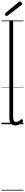

<svg xmlns="http://www.w3.org/2000/svg" viewBox="-20 -1699 342 2627"><path d="M192 17Q152 17 130 -8Q108 -33 108 -82V-1404Q108 -1414 114 -1418.5Q120 -1423 133 -1423Q147 -1423 153.5 -1418.5Q160 -1414 160 -1404V-94Q160 -63 170 -47Q180 -31 202 -31Q213 -31 223 -34Q233 -37 243 -44.5Q253 -52 263 -62Q269 -68 275.5 -68Q282 -68 289 -60Q294 -55 295.5 -48.5Q297 -42 293 -35Q282 -19 265.5 -7.5Q249 4 230 10.5Q211 17 192 17ZM71 -1479Q62 -1479 54 -1487.5Q46 -1496 46 -1503Q46 -1506 46.5 -1509.5Q47 -1513 51 -1517L234 -1670Q238 -1674 241.5 -1676.5Q245 -1679 250 -1679Q257 -1679 264.5 -1673.5Q272 -1668 277 -1660.5Q282 -1653 282 -1645Q282 -1641 280.5 -1638Q279 -1635 274 -1630L85 -1486Q80 -1483 77 -1481Q74 -1479 71 -1479ZM0 898H302V908H0ZM0 -20H302V0H0ZM0 -505H302V-500H0ZM0 -1418H302V-1408H0Z"/></svg>

Font: Playwrite FR Trad Guides
Style: Regular
Weight: 400
Designer: Veronika Burian, José Scaglione
Foundry: TypeTogether
Version: Version 1.003